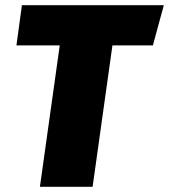

<svg xmlns="http://www.w3.org/2000/svg" viewBox="-20 -716 648 736"><path d="M566 -542H411L335 0H133L209 -542H43L64 -696H608Z"/></svg>

Font: FiraGO Heavy
Style: Italic
Weight: 900
Italic angle: -8°
Designer: bBox Type GmbH
Foundry: bBox Type GmbH
Version: Version 1.001